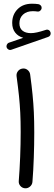

<svg xmlns="http://www.w3.org/2000/svg" viewBox="-20 -973 292 1029"><path d="M15.6 -718.8Q13.2 -725.6 16.6 -733.4Q20 -741.2 27.8 -744.1L104.5 -770.5Q77.6 -777.8 61.5 -798.3Q45.4 -818.8 45.4 -850.1Q45.4 -895 74.5 -924.1Q103.5 -953.1 151.4 -953.1Q170.4 -953.1 186 -950.7Q193.8 -949.2 199 -943.1Q204.1 -937 203.1 -929.7Q202.6 -921.9 196 -916Q189.5 -910.2 181.2 -911.1Q176.8 -912.1 168.9 -912.6Q161.1 -913.1 155.8 -913.1Q123 -913.1 103.5 -895Q84 -877 84 -848.1Q84 -821.8 100.6 -808.6Q117.2 -795.4 145.5 -795.4Q160.2 -795.4 179 -799.6Q197.8 -803.7 226.1 -813Q234.4 -815.9 241.7 -811.5Q249 -807.1 251 -798.8Q252.9 -791 249.3 -784.4Q245.6 -777.8 238.8 -775.4L41 -706.5Q33.2 -703.6 25.9 -707.3Q18.6 -710.9 15.6 -718.8ZM68.8 -564.5Q66.9 -579.6 76.2 -591.6Q85.4 -603.5 100.6 -605.5Q115.2 -607.9 127.4 -598.4Q139.6 -588.9 141.6 -574.2Q149.9 -512.7 154.5 -465.3Q159.2 -418 161.4 -370.8Q163.6 -323.7 163.6 -262.7Q163.6 -197.8 161.1 -127.9Q158.7 -58.1 153.8 2.4Q152.3 17.1 140.6 27.1Q128.9 37.1 113.8 36.1Q98.6 34.7 88.9 23.2Q79.1 11.7 80.6 -3.4Q85.4 -63.5 88.1 -133.1Q90.8 -202.6 90.8 -266.1Q90.8 -324.2 88.6 -368.4Q86.4 -412.6 81.8 -458Q77.1 -503.4 68.8 -564.5Z"/></svg>

Font: Mikhak-DS2-FD Regular
Style: Regular
Weight: 400
Designer: Amin Abedi
Version: Version 3.4